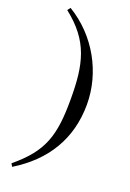

<svg xmlns="http://www.w3.org/2000/svg" viewBox="-161 -733 656 967"><g transform="rotate(20 166.5 -249.5)"><path d="M29 -660C174 -546 199 -431 199 -244C199 -50 171 44 29 161L38 177C197 80 285 -62 285 -247C285 -417 194 -584 41 -676Z"/></g></svg>

Font: XITS
Style: Regular
Weight: 400
Designer: MicroPress Inc., with final additions and corrections provided by Coen Hoffman, Elsevier (retired)
Version: Version 1.302